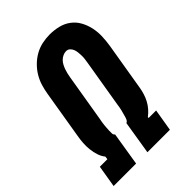

<svg xmlns="http://www.w3.org/2000/svg" viewBox="-218 -839 936 936"><g transform="rotate(-45 250.0 -371.5)"><path d="M155 0H0L19 -114H71L73 -130Q60 -146 53.5 -166.5Q47 -187 44.5 -209Q42 -231 43.5 -253.5Q45 -276 49 -298L90 -545Q94 -570 101.5 -595Q109 -620 123 -643.5Q137 -667 157 -686.5Q177 -706 200.5 -719Q224 -732 250 -737.5Q276 -743 302 -743Q332 -743 361 -736Q390 -729 413 -712Q436 -695 450 -670Q464 -645 470.5 -616Q477 -587 476 -556.5Q475 -526 470 -495L429 -249Q426 -231 420.5 -213Q415 -195 406 -178Q397 -161 384 -146Q371 -131 356 -120L355 -114H407L388 0H233L261 -173Q269 -176 273 -184.5Q277 -193 279 -201.5Q281 -210 283.5 -218Q286 -226 288 -234.5Q290 -243 291.5 -251.5Q293 -260 294 -268L335 -514Q337 -526 338.5 -537.5Q340 -549 339.5 -560.5Q339 -572 338 -583Q337 -594 333 -604Q329 -614 321 -621.5Q313 -629 301 -629Q290 -629 279 -624Q268 -619 259.5 -610.5Q251 -602 245.5 -591.5Q240 -581 236 -570Q232 -559 229.5 -548Q227 -537 225 -526L184 -280Q182 -270 180.5 -261Q179 -252 178 -242.5Q177 -233 176.5 -224Q176 -215 175.5 -206Q175 -197 175.5 -187Q176 -177 183 -173Z"/></g></svg>

Font: Iosevka Heavy Oblique
Style: Regular
Weight: 900
Italic angle: -9°
Monospace: yes
Designer: Belleve Invis
Foundry: Belleve Invis
Version: Version 32.5.0; ttfautohint (v1.8.4)